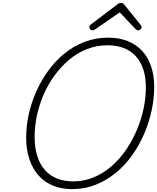

<svg xmlns="http://www.w3.org/2000/svg" viewBox="-20 -1297 1093 1336"><path d="M482 19Q409 19 349.5 -5Q290 -29 248.5 -75.5Q207 -122 184.5 -189Q162 -256 162 -340Q162 -420 180 -501.5Q198 -583 232.5 -660.5Q267 -738 316.5 -806Q366 -874 429.5 -925.5Q493 -977 570 -1006Q647 -1035 734 -1035Q808 -1035 867.5 -1011.5Q927 -988 968.5 -943.5Q1010 -899 1031.5 -835Q1053 -771 1053 -692Q1053 -613 1035.5 -530Q1018 -447 983.5 -366.5Q949 -286 899 -216Q849 -146 785.5 -94Q722 -42 646 -11.5Q570 19 482 19ZM489 -35Q565 -35 632 -63Q699 -91 755.5 -140Q812 -189 856 -253Q900 -317 931.5 -391Q963 -465 979 -540.5Q995 -616 995 -688Q995 -760 977 -814.5Q959 -869 924.5 -906.5Q890 -944 840.5 -963Q791 -982 728 -982Q653 -982 585.5 -955.5Q518 -929 461.5 -881.5Q405 -834 360 -772.5Q315 -711 284 -639.5Q253 -568 237 -493Q221 -418 221 -345Q221 -270 239 -212Q257 -154 292 -114.5Q327 -75 376.5 -55Q426 -35 489 -35ZM623 -1086Q614 -1086 608 -1093Q602 -1100 602 -1108Q602 -1114 604 -1117.5Q606 -1121 610 -1125L792 -1263Q801 -1271 808 -1274Q815 -1277 823 -1277Q830 -1277 835.5 -1273.5Q841 -1270 847 -1262L960 -1122Q963 -1119 964 -1114.5Q965 -1110 965 -1107Q965 -1098 957 -1092Q949 -1086 942 -1086Q936 -1086 931.5 -1088.5Q927 -1091 922 -1096L813 -1211L644 -1094Q637 -1090 632.5 -1088Q628 -1086 623 -1086Z"/></svg>

Font: Playwrite CO ExtraLight
Style: Regular
Weight: 250
Version: Version 1.002